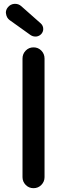

<svg xmlns="http://www.w3.org/2000/svg" viewBox="-20 -984 349 1004"><path d="M97.7 -57.6V-677.7Q97.7 -702.1 114.3 -719.2Q130.9 -736.3 155.3 -736.3Q179.7 -736.3 196.3 -719.2Q212.9 -702.1 212.9 -677.7V-57.6Q212.9 -34.2 196.3 -17.1Q179.7 0 155.3 0Q130.9 0 114.3 -17.1Q97.7 -34.2 97.7 -57.6ZM196.3 -806.6Q185.5 -794.9 169.9 -793Q167 -793 164.1 -793Q151.4 -793 139.6 -800.8L30.3 -878.9Q14.6 -890.6 11.7 -911.1Q10.7 -914.1 10.7 -918Q10.7 -933.6 21.5 -946.3Q34.2 -961.9 54.7 -963.9Q57.6 -963.9 59.6 -963.9Q77.1 -963.9 90.8 -952.1L193.4 -861.3Q206.1 -849.6 206.1 -832Q206.1 -818.4 196.3 -806.6Z"/></svg>

Font: Gen Jyuu GothicX Medium
Style: Regular
Weight: 500
Designer: Ryoko NISHIZUKA (kana &amp; ideographs); Paul D. Hunt (Latin, Greek &amp; Cyrillic); Wenlong ZHANG (bopomofo); Sandoll C
Version: Version 1.058.20140828